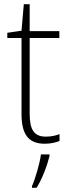

<svg xmlns="http://www.w3.org/2000/svg" viewBox="-20 -678 328 919"><path d="M199 -24C140 -24 122 -62 122 -135V-496H264V-529H122V-658H94L83 -531L15 -521V-496H83V-133C83 -39 113 10 194 10C224 10 246 4 265 -3V-36C247 -29 225 -24 199 -24ZM217 69V61H176C171 103 148 180 133 213V221H155C183 176 205 117 217 69Z"/></svg>

Font: Noto Sans Malayalam SemiCondensed ExtraLight
Style: Regular
Weight: 200
Width: 4
Designer: Jelle Bosma - Monotype Design Team
Foundry: Monotype Imaging Inc.
Version: Version 2.104